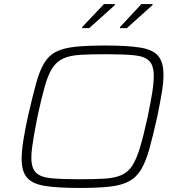

<svg xmlns="http://www.w3.org/2000/svg" viewBox="-20 -921 884 949"><path d="M374 8Q265 8 202.5 -2Q140 -12 113.5 -43Q87 -74 87 -135Q87 -173 95 -224.5Q103 -276 118 -345Q140 -441 157.5 -505.5Q175 -570 198 -608.5Q221 -647 258 -665.5Q295 -684 354 -690Q413 -696 501 -696Q613 -696 675 -685.5Q737 -675 762.5 -644Q788 -613 788 -551Q788 -512 779.5 -461.5Q771 -411 757 -343Q736 -249 718.5 -186Q701 -123 678 -84Q655 -45 618 -25Q581 -5 522 1.5Q463 8 374 8ZM372 -35Q446 -35 496.5 -38Q547 -41 580 -55.5Q613 -70 634 -102.5Q655 -135 672.5 -193.5Q690 -252 710 -344Q724 -412 732 -461Q740 -510 740 -545Q740 -598 717 -620.5Q694 -643 642 -648Q590 -653 503 -653Q428 -653 377.5 -650Q327 -647 294 -632.5Q261 -618 239.5 -585.5Q218 -553 201.5 -494.5Q185 -436 165 -344Q156 -298 149.5 -261Q143 -224 139 -194.5Q135 -165 135 -142Q135 -90 158 -67.5Q181 -45 233 -40Q285 -35 372 -35ZM573 -782V-787L679 -901H734V-896L607 -782ZM386 -782V-787L494 -901H548V-896L421 -782Z"/></svg>

Font: Saira Expanded ExtraLight
Style: Italic
Weight: 250
Width: 7
Italic angle: -12°
Designer: Hector Gatti with collaboration of the Omnibus-Type team
Foundry: Omnibus-Type
Version: Version 1.101